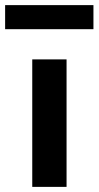

<svg xmlns="http://www.w3.org/2000/svg" viewBox="-48 -730 385 750"><path d="M78 0V-498H212V0ZM-28 -616V-710H317V-616Z"/></svg>

Font: Nunito Sans 8pt
Style: Bold
Weight: 700
Version: Version 3.101;gftools[0.9.27]